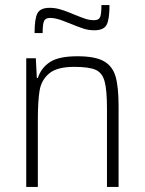

<svg xmlns="http://www.w3.org/2000/svg" viewBox="-20 -741 573 761"><path d="M84 -510H122L126 -432H130Q143 -472 178 -495Q213 -518 287 -518Q357 -518 391.5 -498.5Q426 -479 438 -438Q450 -397 450 -320V0H404V-309Q404 -385 394.5 -419Q385 -453 358.5 -464.5Q332 -476 274 -476Q206 -476 175 -450Q144 -424 137 -382.5Q130 -341 130 -264V0H84ZM177 -710Q197 -710 216.5 -704.5Q236 -699 253 -692Q270 -685 275 -683Q302 -672 318.5 -666.5Q335 -661 353 -661Q372 -661 377 -673.5Q382 -686 382 -721H414Q414 -664 402.5 -642.5Q391 -621 354 -621Q331 -621 311 -627.5Q291 -634 257 -648Q251 -650 235 -656.5Q219 -663 205 -666.5Q191 -670 179 -670Q160 -670 154.5 -657.5Q149 -645 149 -610H117Q117 -667 128.5 -688.5Q140 -710 177 -710Z"/></svg>

Font: Saira Semi Condensed ExtraLight
Style: Regular
Weight: 200
Width: 4
Designer: Hector Gatti with collaboration of the Omnibus-Type team
Foundry: Omnibus-Type
Version: Version 1.001; ttfautohint (v1.8)